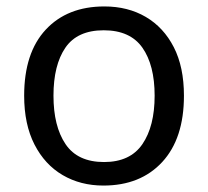

<svg xmlns="http://www.w3.org/2000/svg" viewBox="-20 -566 645 596"><path d="M551 -269Q551 -136 483.5 -63Q416 10 301 10Q230 10 174.5 -22.5Q119 -55 87 -117.5Q55 -180 55 -269Q55 -402 122 -474Q189 -546 304 -546Q377 -546 432.5 -513.5Q488 -481 519.5 -419.5Q551 -358 551 -269ZM146 -269Q146 -174 183.5 -118.5Q221 -63 303 -63Q384 -63 422 -118.5Q460 -174 460 -269Q460 -364 422 -418Q384 -472 302 -472Q220 -472 183 -418Q146 -364 146 -269Z"/></svg>

Font: Noto Sans Ol Chiki
Style: Regular
Weight: 400
Designer: Monotype Design Team, Lewis McGuffie
Foundry: Monotype Imaging Inc.
Version: Version 2.003